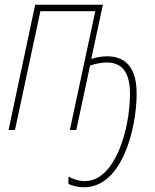

<svg xmlns="http://www.w3.org/2000/svg" viewBox="-20 -547 653 808"><path d="M334 241C493 241 555 -4 555 -154C555 -273 499 -310 431 -310C406 -310 383 -305 364 -299L413 -527H128L16 0H43L150 -500H381L274 0H301L359 -271C379 -278 403 -284 430 -284C490 -284 527 -247 527 -153C527 0 463 215 338 215C308 215 284 205 268 196V227C281 233 302 241 334 241Z"/></svg>

Font: Noto Sans Condensed Thin
Style: Italic
Weight: 100
Width: 3
Italic angle: -12°
Designer: Monotype Design Team
Foundry: Monotype Imaging Inc.
Version: Version 2.013